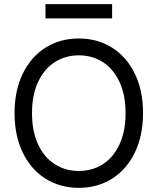

<svg xmlns="http://www.w3.org/2000/svg" viewBox="-20 -904 767 934"><path d="M363.3 9.8Q272.5 9.8 201.7 -34.7Q130.9 -79.1 90.8 -161.6Q50.8 -244.1 50.8 -353.5Q50.8 -463.9 90.8 -545.9Q130.9 -627.9 201.7 -672.4Q272.5 -716.8 363.3 -716.8Q454.1 -716.8 524.9 -672.4Q595.7 -627.9 635.7 -545.9Q675.8 -463.9 675.8 -353.5Q675.8 -244.1 635.7 -161.6Q595.7 -79.1 524.9 -34.7Q454.1 9.8 363.3 9.8ZM363.3 -634.8Q298.8 -634.8 247.1 -602.1Q195.3 -569.3 165.5 -505.9Q135.7 -442.4 135.7 -353.5Q135.7 -264.6 165.5 -201.2Q195.3 -137.7 247.1 -105Q298.8 -72.3 363.3 -72.3Q428.7 -72.3 480 -105Q531.2 -137.7 561 -201.2Q590.8 -264.6 590.8 -353.5Q590.8 -442.4 561 -505.9Q531.2 -569.3 480 -602.1Q428.7 -634.8 363.3 -634.8ZM525.4 -814.5H201.2V-883.8H525.4Z"/></svg>

Font: Pretendard JP Variable
Style: Regular
Weight: 400
Designer: Base glyphs from Inter by Rasmus Andersson; Hangul glyphs from Noto Sans CJK(Source Han Sans) by Jang Soo-young and Kang
Foundry: Kil Hyung-jin
Version: Version 1.307;Glyphs 3.2 (3192)